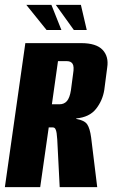

<svg xmlns="http://www.w3.org/2000/svg" viewBox="-22 -768 464 788"><path d="M-2 0 82 -591H311Q373 -591 399 -563.5Q425 -536 418 -491L406 -399Q399 -355 372 -321Q345 -287 291 -282V-280Q325 -274 336 -257.5Q347 -241 352 -204L377 0H223L213 -195Q212 -210 210.5 -221Q209 -232 205.5 -238.5Q202 -245 195 -245H178L143 0ZM191 -340H222Q241 -340 252.5 -353Q264 -366 269 -397L278 -465Q283 -495 276 -506Q269 -517 253 -517H216ZM334 -645H281L207 -748H310ZM230 -645H169L86 -748H189Z"/></svg>

Font: Alumni Sans ExtraBold
Style: Italic
Weight: 800
Italic angle: -8°
Designer: Robert E. Leuschke
Foundry: Robert E. Leuschke
Version: Version 1.016